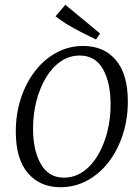

<svg xmlns="http://www.w3.org/2000/svg" viewBox="-20 -771 581 802"><path d="M232 11Q147 11 96.5 -48Q46 -107 46 -221Q46 -295 67 -359.5Q88 -424 126 -473.5Q164 -523 215.5 -551Q267 -579 328 -579Q414 -579 464 -520Q514 -461 514 -347Q514 -274 493 -209Q472 -144 434 -94.5Q396 -45 344.5 -17Q293 11 232 11ZM247 -29Q291 -29 327 -54Q363 -79 388.5 -122Q414 -165 428 -219.5Q442 -274 442 -334Q442 -426 410 -482.5Q378 -539 313 -539Q269 -539 233 -514Q197 -489 171.5 -446Q146 -403 132 -348.5Q118 -294 118 -234Q118 -143 150.5 -86Q183 -29 247 -29ZM398 -631 381 -606Q352 -620 319.5 -636.5Q287 -653 258.5 -670.5Q230 -688 212 -703L253 -751Z"/></svg>

Font: Yrsa Light
Style: Italic
Weight: 300
Italic angle: -7.10001°
Designer: Anna Giedrys (Yrsa+Rasa design), David Brezina (Yrsa art-direction, Rasa art-direction, design)
Foundry: Rosetta Type Foundry
Version: Version 2.004